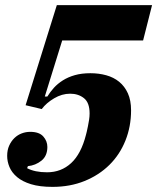

<svg xmlns="http://www.w3.org/2000/svg" viewBox="-20 -718 614 750"><path d="M185 12Q135 12 101 1.5Q67 -9 46.5 -26.5Q26 -44 17 -65.5Q8 -87 8 -109Q8 -132 16 -149.5Q24 -167 36.5 -179Q49 -191 65 -197Q81 -203 98 -203Q133 -203 149 -185Q165 -167 165 -144Q165 -109 142 -90.5Q119 -72 89 -69L86 -61Q116 -45 164 -45Q219 -45 258 -81Q297 -117 316 -192Q317 -195 319 -204Q321 -213 323.5 -225Q326 -237 328 -250Q330 -263 330 -275Q330 -317 308 -334.5Q286 -352 254 -352Q222 -352 191.5 -334Q161 -316 143 -292L80 -307L202 -698H574L539 -560H223L155 -341H165Q176 -359 190.5 -375Q205 -391 225.5 -404Q246 -417 272.5 -424.5Q299 -432 333 -432Q366 -432 395 -424Q424 -416 445.5 -398.5Q467 -381 479.5 -353.5Q492 -326 492 -287Q492 -224 470 -169Q448 -114 407.5 -74Q367 -34 310.5 -11Q254 12 185 12Z"/></svg>

Font: IBM Plex Serif
Style: Bold Italic
Weight: 700
Italic angle: -14°
Designer: Mike Abbink, Paul van der Laan, Pieter van Rosmalen
Foundry: Bold Monday
Version: Version 3.001